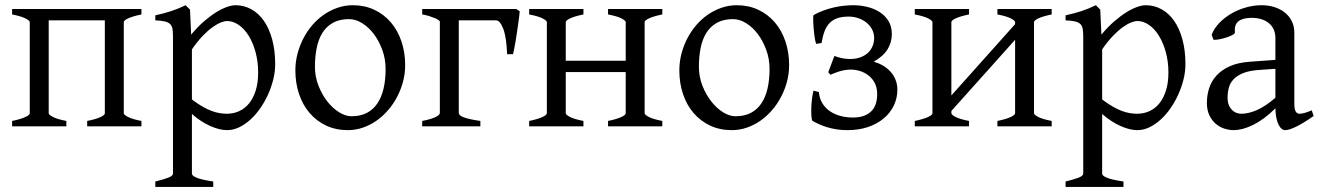

<svg xmlns="http://www.w3.org/2000/svg" viewBox="-20 -489 5110 743"><path d="M317.4 0V-21Q349.6 -27.3 367.2 -35.2Q384.8 -43 385.7 -49.8V-410.2H168.5V-50.8Q168.5 -44.9 184.8 -36.4Q201.2 -27.8 236.8 -21V0H26.9V-21Q60.1 -27.8 77.6 -35.9Q95.2 -43.9 95.2 -50.8V-403.8Q94.2 -409.7 77.9 -418Q61.5 -426.3 26.9 -433.1V-454.1H527.3V-433.1Q494.1 -426.3 476.6 -418.2Q459 -410.2 459 -403.3V-50.8Q459 -44.9 475.3 -36.4Q491.7 -27.8 527.3 -21V0Z M979 -208Q979 -250.5 969 -287.1Q959 -323.7 942.4 -350.6Q925.8 -377.4 903.8 -392.6Q881.8 -407.7 858.4 -407.7Q849.6 -407.7 835.4 -402.3Q821.3 -397 803.2 -384.3Q785.2 -371.6 764.6 -350.3Q744.1 -329.1 722.7 -297.9V-104Q744.6 -87.4 763.4 -76.7Q782.2 -65.9 798.6 -59.8Q814.9 -53.7 829.6 -51.3Q844.2 -48.8 857.4 -48.8Q883.8 -48.8 906 -59.1Q928.2 -69.3 944.3 -89.4Q960.4 -109.4 969.7 -139.2Q979 -168.9 979 -208ZM1044.9 -240.2Q1044.9 -211.9 1037.6 -182.1Q1030.3 -152.3 1017.6 -124Q1004.9 -95.7 987.3 -70.3Q969.7 -44.9 949 -26.1Q928.2 -7.3 905.3 3.7Q882.3 14.6 858.4 14.6Q829.6 14.6 793.5 -1.5Q757.3 -17.6 722.7 -47.9V183.1Q722.7 190.9 741 198.7Q759.3 206.5 805.2 213.4V234.4H581.1V213.4Q613.3 205.6 631.3 198.5Q649.4 191.4 649.4 183.1V-347.2Q649.4 -365.2 647.5 -377Q645.5 -388.7 638.4 -395.8Q631.3 -402.8 617.9 -406Q604.5 -409.2 581.1 -410.2V-429.7Q597.7 -433.1 612.8 -437.3Q627.9 -441.4 642.1 -446Q656.2 -450.7 670.2 -456.3Q684.1 -461.9 698.2 -468.8L715.3 -451.7L719.7 -355Q744.1 -384.3 768.8 -405.8Q793.5 -427.2 815.9 -441.2Q838.4 -455.1 857.7 -461.9Q877 -468.8 891.1 -468.8Q924.3 -468.8 952.6 -453.1Q981 -437.5 1001.5 -408Q1022 -378.4 1033.4 -335.9Q1044.9 -293.5 1044.9 -240.2Z M1472.2 -222.2Q1472.2 -260.7 1459.5 -295.7Q1446.8 -330.6 1426.8 -357.2Q1406.7 -383.8 1381.3 -399.4Q1356 -415 1331.1 -415Q1293.9 -415 1268.6 -400.9Q1243.2 -386.7 1227.8 -362.1Q1212.4 -337.4 1205.6 -303.7Q1198.7 -270 1198.7 -231Q1198.7 -192.4 1212.4 -157.5Q1226.1 -122.6 1246.8 -96.2Q1267.6 -69.8 1292.5 -54.4Q1317.4 -39.1 1339.8 -39.1Q1374.5 -39.1 1399.4 -52Q1424.3 -64.9 1440.4 -88.9Q1456.5 -112.8 1464.4 -146.5Q1472.2 -180.2 1472.2 -222.2ZM1547.9 -236.8Q1547.9 -204.1 1539.6 -172.9Q1531.2 -141.6 1516.6 -113.8Q1502 -85.9 1481.4 -62.3Q1460.9 -38.6 1436.3 -21.5Q1411.6 -4.4 1383.8 5.1Q1356 14.6 1326.2 14.6Q1279.8 14.6 1242.4 -2.9Q1205.1 -20.5 1178.5 -51.3Q1151.9 -82 1137.5 -124.5Q1123 -167 1123 -216.8Q1123 -249 1131.1 -280.3Q1139.2 -311.5 1153.6 -339.6Q1168 -367.7 1188.2 -391.4Q1208.5 -415 1233.2 -432.1Q1257.8 -449.2 1286.4 -459Q1314.9 -468.8 1345.2 -468.8Q1391.1 -468.8 1428.5 -451.2Q1465.8 -433.6 1492.4 -402.6Q1519 -371.6 1533.4 -329.1Q1547.9 -286.6 1547.9 -236.8Z M1613.8 0V-21Q1627.4 -23.4 1639.6 -26.9Q1651.9 -30.3 1661.4 -34.2Q1670.9 -38.1 1676.5 -42.7Q1682.1 -47.4 1682.1 -52.7V-405.8Q1682.1 -407.7 1677 -411.4Q1671.9 -415 1662.6 -418.9Q1653.3 -422.9 1640.9 -426.8Q1628.4 -430.7 1613.8 -433.1V-454.1H1978L1991.2 -445.3Q1990.7 -439 1989.3 -426.3Q1987.8 -413.6 1985.4 -397.5Q1982.9 -381.3 1980.5 -363.3Q1978 -345.2 1975.1 -328.9Q1972.2 -312.5 1969.7 -299.3Q1967.3 -286.1 1965.3 -279.3H1942.4Q1939.9 -345.2 1927.5 -377.7Q1915 -410.2 1899.9 -410.2H1755.4V-52.7Q1755.4 -47.9 1759.3 -43.7Q1763.2 -39.6 1772.9 -35.6Q1782.7 -31.7 1798.6 -28.1Q1814.5 -24.4 1838.9 -21V0Z M2333 0V-21Q2366.2 -27.8 2383.8 -35.9Q2401.4 -43.9 2401.4 -50.8V-210H2169.4V-50.8Q2169.4 -44.9 2185.8 -36.4Q2202.1 -27.8 2237.8 -21V0H2027.8V-21Q2061 -27.8 2078.6 -35.9Q2096.2 -43.9 2096.2 -50.8V-403.3Q2096.2 -409.2 2079.8 -417.7Q2063.5 -426.3 2027.8 -433.1V-454.1H2237.8V-433.1Q2204.6 -426.3 2187 -418.2Q2169.4 -410.2 2169.4 -403.3V-253.9H2401.4V-403.3Q2401.4 -409.2 2385 -417.7Q2368.7 -426.3 2333 -433.1V-454.1H2543V-433.1Q2509.8 -426.3 2492.2 -418.2Q2474.6 -410.2 2474.6 -403.3V-50.8Q2474.6 -44.9 2491 -36.4Q2507.3 -27.8 2543 -21V0Z M2958 -222.2Q2958 -260.7 2945.3 -295.7Q2932.6 -330.6 2912.6 -357.2Q2892.6 -383.8 2867.2 -399.4Q2841.8 -415 2816.9 -415Q2779.8 -415 2754.4 -400.9Q2729 -386.7 2713.6 -362.1Q2698.2 -337.4 2691.4 -303.7Q2684.6 -270 2684.6 -231Q2684.6 -192.4 2698.2 -157.5Q2711.9 -122.6 2732.7 -96.2Q2753.4 -69.8 2778.3 -54.4Q2803.2 -39.1 2825.7 -39.1Q2860.4 -39.1 2885.3 -52Q2910.2 -64.9 2926.3 -88.9Q2942.4 -112.8 2950.2 -146.5Q2958 -180.2 2958 -222.2ZM3033.7 -236.8Q3033.7 -204.1 3025.4 -172.9Q3017.1 -141.6 3002.4 -113.8Q2987.8 -85.9 2967.3 -62.3Q2946.8 -38.6 2922.1 -21.5Q2897.5 -4.4 2869.6 5.1Q2841.8 14.6 2812 14.6Q2765.6 14.6 2728.3 -2.9Q2690.9 -20.5 2664.3 -51.3Q2637.7 -82 2623.3 -124.5Q2608.9 -167 2608.9 -216.8Q2608.9 -249 2616.9 -280.3Q2625 -311.5 2639.4 -339.6Q2653.8 -367.7 2674.1 -391.4Q2694.3 -415 2719 -432.1Q2743.7 -449.2 2772.2 -459Q2800.8 -468.8 2831.1 -468.8Q2877 -468.8 2914.3 -451.2Q2951.7 -433.6 2978.3 -402.6Q3004.9 -371.6 3019.3 -329.1Q3033.7 -286.6 3033.7 -236.8Z M3452.6 -142.1Q3452.6 -109.4 3439 -80.8Q3425.3 -52.2 3400.1 -31Q3375 -9.8 3339.4 2.4Q3303.7 14.6 3259.8 14.6Q3236.8 14.6 3217 11.5Q3197.3 8.3 3180.4 3.2Q3163.6 -2 3149.7 -8.3Q3135.7 -14.6 3124.5 -21Q3121.6 -23.4 3120.4 -35.9Q3119.1 -48.3 3119.4 -65.7Q3119.6 -83 3121.8 -102.5Q3124 -122.1 3127.9 -138.2L3148.9 -132.8Q3150.9 -107.9 3162.4 -89.4Q3173.8 -70.8 3191.7 -58.6Q3209.5 -46.4 3232.4 -40.3Q3255.4 -34.2 3280.8 -34.2Q3305.7 -34.2 3323.2 -40.8Q3340.8 -47.4 3352.3 -59.1Q3363.8 -70.8 3369.1 -87.4Q3374.5 -104 3374.5 -124.5Q3374.5 -149.9 3365 -168Q3355.5 -186 3340.3 -197.5Q3325.2 -209 3307.1 -214.4Q3289.1 -219.7 3272.5 -219.7Q3260.3 -219.7 3248 -217.5Q3235.8 -215.3 3225.3 -211.9Q3214.8 -208.5 3206.5 -205.1Q3198.2 -201.7 3193.8 -199.7L3185.1 -209.5L3209 -272.5Q3222.2 -267.1 3238 -263.9Q3253.9 -260.7 3268.6 -260.7Q3293.9 -260.7 3312 -268.1Q3330.1 -275.4 3341.3 -287.1Q3352.5 -298.8 3357.7 -313.2Q3362.8 -327.6 3362.8 -341.8Q3362.8 -359.9 3354.7 -375.2Q3346.7 -390.6 3333 -401.6Q3319.3 -412.6 3301.5 -418.7Q3283.7 -424.8 3264.2 -424.8Q3239.3 -424.8 3221.4 -418.9Q3203.6 -413.1 3191.2 -400.6Q3178.7 -388.2 3171.1 -368.7Q3163.6 -349.1 3159.2 -322.3L3138.7 -319.3Q3136.2 -324.2 3134.3 -334.5Q3132.3 -344.7 3130.9 -356.9Q3129.4 -369.1 3128.4 -381.8Q3127.4 -394.5 3127 -405.3Q3126.5 -416 3127 -423.1Q3127.4 -430.2 3128.4 -430.7Q3146.5 -440.9 3166.5 -448.2Q3186.5 -455.6 3206.5 -460.2Q3226.6 -464.8 3245.8 -466.8Q3265.1 -468.8 3282.2 -468.8Q3309.1 -468.8 3335.7 -462.4Q3362.3 -456.1 3383.5 -442.6Q3404.8 -429.2 3418 -408Q3431.2 -386.7 3431.2 -357.4Q3431.2 -325.2 3414.6 -298.1Q3397.9 -271 3361.3 -250.5Q3380.9 -244.6 3397.5 -234.9Q3414.1 -225.1 3426.3 -211.4Q3438.5 -197.8 3445.6 -180.2Q3452.6 -162.6 3452.6 -142.1Z M3839.8 0V-21Q3873 -27.8 3890.6 -35.9Q3908.2 -43.9 3908.2 -50.8V-335L3661.6 -59.6V-50.8Q3661.6 -44.9 3678 -36.4Q3694.3 -27.8 3730 -21V0H3520V-21Q3553.2 -27.8 3570.8 -35.9Q3588.4 -43.9 3588.4 -50.8V-403.3Q3588.4 -409.2 3572 -417.7Q3555.7 -426.3 3520 -433.1V-454.1H3730V-433.1Q3696.8 -426.3 3679.2 -418.2Q3661.6 -410.2 3661.6 -403.3V-119.6L3908.2 -395.5V-403.3Q3908.2 -409.2 3891.8 -417.7Q3875.5 -426.3 3839.8 -433.1V-454.1H4049.8V-433.1Q4016.6 -426.3 3999 -418.2Q3981.4 -410.2 3981.4 -403.3V-50.8Q3981.4 -44.9 3997.8 -36.4Q4014.2 -27.8 4049.8 -21V0Z M4501.5 -208Q4501.5 -250.5 4491.5 -287.1Q4481.4 -323.7 4464.8 -350.6Q4448.2 -377.4 4426.3 -392.6Q4404.3 -407.7 4380.9 -407.7Q4372.1 -407.7 4357.9 -402.3Q4343.8 -397 4325.7 -384.3Q4307.6 -371.6 4287.1 -350.3Q4266.6 -329.1 4245.1 -297.9V-104Q4267.1 -87.4 4285.9 -76.7Q4304.7 -65.9 4321 -59.8Q4337.4 -53.7 4352.1 -51.3Q4366.7 -48.8 4379.9 -48.8Q4406.2 -48.8 4428.5 -59.1Q4450.7 -69.3 4466.8 -89.4Q4482.9 -109.4 4492.2 -139.2Q4501.5 -168.9 4501.5 -208ZM4567.4 -240.2Q4567.4 -211.9 4560.1 -182.1Q4552.7 -152.3 4540 -124Q4527.3 -95.7 4509.8 -70.3Q4492.2 -44.9 4471.4 -26.1Q4450.7 -7.3 4427.7 3.7Q4404.8 14.6 4380.9 14.6Q4352.1 14.6 4315.9 -1.5Q4279.8 -17.6 4245.1 -47.9V183.1Q4245.1 190.9 4263.4 198.7Q4281.7 206.5 4327.6 213.4V234.4H4103.5V213.4Q4135.7 205.6 4153.8 198.5Q4171.9 191.4 4171.9 183.1V-347.2Q4171.9 -365.2 4169.9 -377Q4168 -388.7 4160.9 -395.8Q4153.8 -402.8 4140.4 -406Q4127 -409.2 4103.5 -410.2V-429.7Q4120.1 -433.1 4135.3 -437.3Q4150.4 -441.4 4164.6 -446Q4178.7 -450.7 4192.6 -456.3Q4206.5 -461.9 4220.7 -468.8L4237.8 -451.7L4242.2 -355Q4266.6 -384.3 4291.3 -405.8Q4315.9 -427.2 4338.4 -441.2Q4360.8 -455.1 4380.1 -461.9Q4399.4 -468.8 4413.6 -468.8Q4446.8 -468.8 4475.1 -453.1Q4503.4 -437.5 4523.9 -408Q4544.4 -378.4 4555.9 -335.9Q4567.4 -293.5 4567.4 -240.2Z M4783.2 -48.8Q4812.5 -48.8 4845.5 -63.7Q4878.4 -78.6 4915.5 -110.8V-222.7L4852.5 -218.3Q4814.9 -215.8 4791.3 -206.3Q4767.6 -196.8 4753.9 -182.4Q4740.2 -168 4735.4 -149.9Q4730.5 -131.8 4730.5 -111.8Q4730.5 -92.3 4736.3 -80.1Q4742.2 -67.9 4750.5 -60.8Q4758.8 -53.7 4767.8 -51.3Q4776.9 -48.8 4783.2 -48.8ZM5063.5 -40Q5022 -11.2 4994.9 1.7Q4967.8 14.6 4954.1 14.6Q4938 14.6 4927.2 -7.8Q4916.5 -30.3 4915.5 -69.8Q4893.6 -47.9 4871.6 -31.7Q4849.6 -15.6 4828.6 -5.4Q4807.6 4.9 4788.8 9.8Q4770 14.6 4754.4 14.6Q4736.8 14.6 4718.3 8.8Q4699.7 2.9 4684.8 -9.8Q4669.9 -22.5 4660.2 -42.5Q4650.4 -62.5 4650.4 -90.8Q4650.4 -119.6 4658.9 -147Q4667.5 -174.3 4687 -196Q4706.5 -217.8 4738 -232.2Q4769.5 -246.6 4815.4 -250L4915.5 -257.3V-342.8Q4915.5 -359.4 4909.4 -373.8Q4903.3 -388.2 4891.1 -398.7Q4878.9 -409.2 4860.8 -414.8Q4842.8 -420.4 4818.8 -419.9Q4787.1 -418.9 4771.5 -405.8Q4755.9 -392.6 4758.8 -363.3Q4759.3 -358.9 4748.8 -353.3Q4738.3 -347.7 4723.9 -343.3Q4709.5 -338.9 4695.6 -336.4Q4681.6 -334 4675.8 -335.4L4668.9 -354.5Q4678.2 -378.9 4698 -399.7Q4717.8 -420.4 4743.9 -435.8Q4770 -451.2 4800.8 -460Q4831.5 -468.8 4862.3 -468.8Q4889.2 -468.8 4912.1 -461.4Q4935.1 -454.1 4952.1 -440.4Q4969.2 -426.8 4979 -407Q4988.8 -387.2 4988.8 -362.3V-86.9Q4988.8 -66.4 4994.1 -57.6Q4999.5 -48.8 5008.3 -48.8Q5015.1 -48.8 5025.9 -51.3Q5036.6 -53.7 5056.2 -62Z"/></svg>

Font: Noto Serif Devanagari
Style: Regular
Weight: 400
Designer: Monotype Design Team
Foundry: Monotype Imaging Inc.
Version: Version 1.01